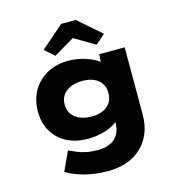

<svg xmlns="http://www.w3.org/2000/svg" viewBox="-141 -917 1191 1271"><g transform="rotate(-15 454.0 -281.0)"><path d="M445 230Q353 230 279.5 209.5Q206 189 160 160L221 29Q245 40 273 52Q301 64 336 71Q371 78 415 78Q465 78 500.5 61Q536 44 554.5 10Q573 -24 573 -75V-133L612 -128Q605 -96 570 -69Q535 -42 482 -26.5Q429 -11 369 -11Q287 -11 225.5 -43Q164 -75 129.5 -133.5Q95 -192 95 -270Q95 -352 131 -413.5Q167 -475 230 -509.5Q293 -544 377 -544Q402 -544 433 -539.5Q464 -535 495.5 -524.5Q527 -514 553.5 -499.5Q580 -485 596.5 -466Q613 -447 615 -423L577 -414L586 -533H760V-75Q760 2 735.5 58.5Q711 115 668 153.5Q625 192 568 211Q511 230 445 230ZM432 -147Q478 -147 510.5 -162Q543 -177 560.5 -204.5Q578 -232 578 -269Q578 -307 560.5 -334Q543 -361 510.5 -376Q478 -391 432 -391Q385 -391 350 -376Q315 -361 296.5 -334Q278 -307 278 -269Q278 -232 296.5 -204.5Q315 -177 350 -162Q385 -147 432 -147ZM303 -598 237 -655 394 -792H494L651 -655L585 -598L429 -690H459Z"/></g></svg>

Font: Lexend Mega ExtraBold
Style: Regular
Weight: 800
Designer: Bonnie Shaver-Troup, Thomas Jockin
Foundry: Lexend
Version: Version 1.007